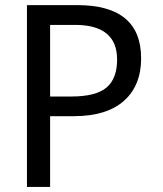

<svg xmlns="http://www.w3.org/2000/svg" viewBox="-20 -734 640 754"><path d="M176.8 -277.8V0H85.9V-713.9H283.2Q534.2 -713.9 534.2 -504.9Q534.2 -397.9 466.6 -337.9Q398.9 -277.8 270 -277.8ZM176.8 -355H259.8Q356.4 -355 398.2 -390.1Q439.9 -425.3 439.9 -500Q439.9 -636.2 274.9 -636.2H176.8Z"/></svg>

Font: TypoPRO Noto Mono
Style: Regular
Weight: 400
Designer: Monotype Design Team
Foundry: Monotype Imaging Inc.
Version: Version 1.00